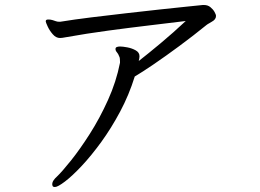

<svg xmlns="http://www.w3.org/2000/svg" viewBox="-20 -702 1040 768"><path d="M796 -682Q811 -682 821.5 -673.5Q832 -665 838 -654.5Q844 -644 844 -638Q844 -624 827 -615Q823 -612 817 -609Q811 -606 806 -602Q753 -559 697.5 -518Q642 -477 595 -445Q548 -413 519 -396Q496 -322 460.5 -255.5Q425 -189 385 -134Q345 -79 307 -38.5Q269 2 240 24Q211 46 200 46Q192 46 190.5 42Q189 38 189 35Q189 27 194.5 19Q200 11 207 5Q228 -15 264 -60Q300 -105 339.5 -167Q379 -229 412 -302Q445 -375 460 -451V-455Q460 -460 459.5 -466.5Q459 -473 457 -476Q453 -487 447.5 -493Q442 -499 442 -506Q442 -512 447.5 -514Q453 -516 460 -516Q471 -516 489.5 -512.5Q508 -509 523 -500.5Q538 -492 538 -477Q538 -470 535 -458Q571 -486 622.5 -529Q674 -572 723 -618Q658 -610 578 -600.5Q498 -591 412.5 -579.5Q327 -568 243 -553Q228 -550 220 -550Q204 -550 191 -565Q178 -580 170.5 -596.5Q163 -613 163 -616Q163 -622 167 -623Q169 -624 174 -624Q182 -624 190.5 -621.5Q199 -619 204 -617Q207 -616 210 -615.5Q213 -615 217 -615H221Q276 -624 345 -632.5Q414 -641 484.5 -649Q555 -657 618.5 -664Q682 -671 727.5 -675.5Q773 -680 791 -682Z"/></svg>

Font: Klee One SemiBold
Style: Regular
Weight: 600
Designer: Fontworks Inc.
Foundry: Fontworks Inc.
Version: Version 1.00;January 12, 2022;FontCreator 13.0.0.2683 64-bit